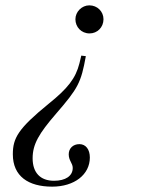

<svg xmlns="http://www.w3.org/2000/svg" viewBox="-20 -493 540 718"><path d="M284 -285 277 -256C263 -200 233 -162 162 -105C48 -12 28 23 28 84C28 166 86 205 175 205C258 205 316 160 316 96C316 66 301 46 277 46C253 46 237 62 237 84C237 108 252 117 252 135C252 165 225 183 182 183C131 183 102 153 102 99C102 46 126 6 189 -67C272 -163 283 -183 301 -283ZM367 -421C367 -450 344 -473 314 -473C286 -473 262 -449 262 -421C262 -392 284 -368 315 -368C344 -368 367 -391 367 -421Z"/></svg>

Font: XITS
Style: Italic
Weight: 400
Italic angle: -16.33°
Designer: MicroPress Inc., with final additions and corrections provided by Coen Hoffman, Elsevier (retired)
Version: Version 1.302